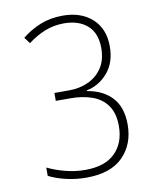

<svg xmlns="http://www.w3.org/2000/svg" viewBox="-83 -788 696 861"><g transform="rotate(-10 265.0 -357.0)"><path d="M241 10Q195 10 151 0Q107 -10 71 -28V-66Q105 -49 150.5 -37Q196 -25 242 -25Q332 -25 378 -70.5Q424 -116 424 -193Q424 -251 399 -286.5Q374 -322 330.5 -337.5Q287 -353 231 -353H165V-389H232Q280 -389 319.5 -407Q359 -425 383 -461Q407 -497 407 -551Q407 -619 367.5 -654Q328 -689 261 -689Q215 -689 174.5 -673Q134 -657 96 -628L75 -656Q113 -687 159 -705.5Q205 -724 262 -724Q345 -724 395.5 -678Q446 -632 446 -552Q446 -479 407 -433Q368 -387 310 -375V-372Q383 -360 423.5 -315.5Q464 -271 464 -193Q464 -103 408 -46.5Q352 10 241 10Z"/></g></svg>

Font: Noto Sans Mono Condensed ExtraLight
Style: Regular
Weight: 200
Width: 3
Designer: Monotype Design Team
Foundry: Monotype Imaging Inc.
Version: Version 2.014; ttfautohint (v1.8.4.7-5d5b)